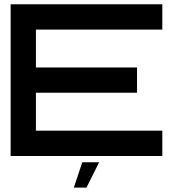

<svg xmlns="http://www.w3.org/2000/svg" viewBox="-20 -723 802 890"><path d="M732.4 -703.1V-585.9H146.5V-410.2H615.2V-293H146.5V-117.2H732.4V0H29.3V-703.1ZM361.3 29.3H439.5L380.9 146.5H322.3Z"/></svg>

Font: Gerhaus
Style: Regular
Weight: 400
Designer: GGBotNet
Foundry: GGBotNet
Version: 1.01